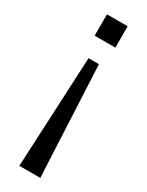

<svg xmlns="http://www.w3.org/2000/svg" viewBox="-180 -519 561 731"><g transform="rotate(30 100.0 -153.0)"><path d="M53.9 180 77.2 -306.7H122.9L146.1 180ZM54.5 -392.6V-486.3H145.6V-392.6Z"/></g></svg>

Font: Nunito Sans 12pt ExtraLight Condensed
Style: Regular
Weight: 200
Width: 3
Version: Version 3.101;gftools[0.9.27]